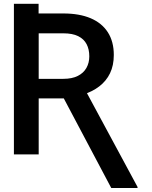

<svg xmlns="http://www.w3.org/2000/svg" viewBox="-20 -797 782 991"><path d="M51.8 -678.2V-777.3H179.2V-678.2ZM51.8 -727.5H307.1Q389.6 -727.5 447.8 -702.9Q505.9 -678.2 536.6 -630.4Q567.4 -582.5 567.4 -513.2Q567.4 -459.5 547.9 -418.9Q528.3 -378.4 491.9 -350.8Q455.6 -323.2 405.3 -307.6L367.7 -289.1H142.1V-390.1H307.1Q351.6 -390.1 381.3 -405Q411.1 -419.9 426 -446.3Q440.9 -472.7 440.9 -506.3Q440.9 -542.5 427 -569.1Q413.1 -595.7 383.5 -610.4Q354 -625 307.1 -625H179.7V0H51.8ZM554.2 173.3 292.5 -320.8H426.3L689.9 168V173.3Z"/></svg>

Font: Inter
Style: 540
Weight: 540
Designer: Rasmus Andersson
Foundry: rsms
Version: Version 4.001;git-66647c0bb